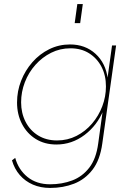

<svg xmlns="http://www.w3.org/2000/svg" viewBox="-20 -717 646 946"><path d="M227 209Q180 209 142 192.5Q104 176 77.5 145.5Q51 115 39 73L55 61Q71 119 115.5 155Q160 191 227 191Q286 191 336 172Q386 153 420 109Q454 65 464 -11L487 -178L490 -175Q459 -99 396.5 -52Q334 -5 258 -5Q200 -5 156.5 -32Q113 -59 88.5 -106Q64 -153 64 -212Q64 -268 84 -319Q104 -370 139.5 -410.5Q175 -451 222.5 -474.5Q270 -498 325 -498Q400 -498 450.5 -452Q501 -406 511 -329L509 -327L532 -493H552L484 -10Q473 71 436 119Q399 167 345 188Q291 209 227 209ZM261 -25Q313 -25 357 -47.5Q401 -70 433.5 -108Q466 -146 484 -193.5Q502 -241 502 -291Q502 -346 480 -388Q458 -430 419 -454.5Q380 -479 327 -479Q276 -479 232 -457Q188 -435 154.5 -397.5Q121 -360 102.5 -312Q84 -264 84 -213Q84 -160 106 -117Q128 -74 168 -49.5Q208 -25 261 -25ZM348 -603 361 -697H388L375 -603Z"/></svg>

Font: Hanken Grotesk Thin
Style: Italic
Weight: 250
Italic angle: -8°
Designer: Alfredo Marco Pradil
Foundry: Hanken Design Co.
Version: Version 3.013